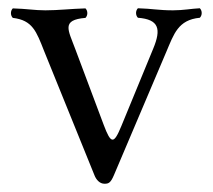

<svg xmlns="http://www.w3.org/2000/svg" viewBox="-20 -434 515 465"><path d="M314 -391C365 -387 371 -364 351 -316L274 -129C255.6 -84.2 248.9 -84.3 231 -132L162 -316C145 -362 128 -385.7 187 -390.7C193 -396.7 193 -407.7 187 -413.7C152 -412.7 121 -409 90 -409C63 -409 46 -412.7 11 -413.7C5 -407.7 5 -396.7 11 -390.7C59 -385 68 -358 87 -310L209 -9C212.8 0.5 221 11 233 11C243 11 247.9 9.1 256 -10L383 -309C401 -351 411 -386 464 -391C470 -397 470 -408 464 -414C443 -413 424 -409 399 -409C364 -409 349 -413 314 -414C308 -408 308 -397 314 -391Z"/></svg>

Font: Libertinus Serif Display
Style: Regular
Weight: 400
Designer: Philipp H. Poll
Foundry: Khaled Hosny
Version: Version 6.1